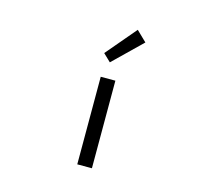

<svg xmlns="http://www.w3.org/2000/svg" viewBox="-120 -1011 1241 1150"><g transform="rotate(15 500.0 -436.0)"><path d="M454.1 0V-543H544.9V0ZM484.4 -640.6 437.5 -685.5 595.7 -872.1 659.2 -810.5Z"/></g></svg>

Font: Gen Shin Gothic Monospace Regular
Style: Regular
Weight: 400
Designer: [Source Han Sans]
Ryoko NISHIZUKA  (kana & ideographs); Paul D. Hunt (Latin, Greek & Cyrillic); Wenlong ZHANG  (bopomofo
Version: Version 1.002.20150607